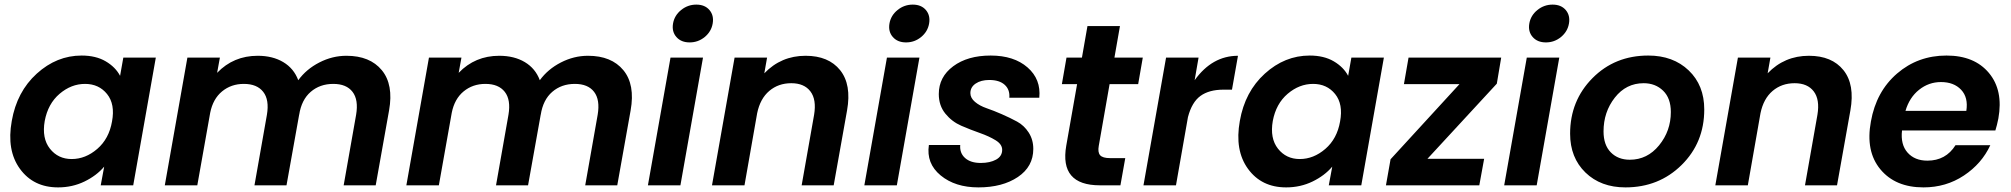

<svg xmlns="http://www.w3.org/2000/svg" viewBox="-20 -804 8723 833"><path d="M31 -279Q53 -406 139.5 -484.5Q226 -563 334 -563Q396 -563 438.5 -538Q481 -513 501 -475L515 -554H656L558 0H417L432 -81Q399 -42 346.5 -16.5Q294 9 232 9Q125 9 66.5 -71.5Q8 -152 31 -279ZM466 -277Q480 -352 444.5 -396Q409 -440 349 -440Q289 -440 238.5 -397Q188 -354 174 -279Q161 -204 196.5 -159Q232 -114 291 -114Q351 -114 402 -158Q453 -202 466 -277Z M1471 0 1525 -306Q1536 -371 1509.5 -405.5Q1483 -440 1426 -440Q1368 -440 1328 -405.5Q1288 -371 1278 -306V-307L1223 0H1084L1138 -306Q1149 -371 1122 -405.5Q1095 -440 1038 -440Q983 -440 943.5 -407.5Q904 -375 892 -315L836 0H695L793 -554H934L922 -488Q993 -562 1098 -562Q1163 -562 1209 -534.5Q1255 -507 1274 -456Q1309 -504 1365.5 -533Q1422 -562 1483 -562Q1585 -562 1636.5 -499.5Q1688 -437 1668 -325L1610 0Z M2519 0 2573 -306Q2584 -371 2557.5 -405.5Q2531 -440 2474 -440Q2416 -440 2376 -405.5Q2336 -371 2326 -306V-307L2271 0H2132L2186 -306Q2197 -371 2170 -405.5Q2143 -440 2086 -440Q2031 -440 1991.5 -407.5Q1952 -375 1940 -315L1884 0H1743L1841 -554H1982L1970 -488Q2041 -562 2146 -562Q2211 -562 2257 -534.5Q2303 -507 2322 -456Q2357 -504 2413.5 -533Q2470 -562 2531 -562Q2633 -562 2684.5 -499.5Q2736 -437 2716 -325L2658 0Z M2791 0 2889 -554H3030L2932 0ZM3037.5 -643.5Q3009 -620 2972 -620Q2935 -620 2914.5 -643.5Q2894 -667 2900 -702Q2906 -737 2935 -760.5Q2964 -784 3001 -784Q3038 -784 3058 -760.5Q3078 -737 3072 -702Q3066 -667 3037.5 -643.5Z M3458 0 3512 -306Q3523 -372 3496 -407.5Q3469 -443 3413 -443Q3357 -443 3317.5 -409.5Q3278 -376 3265 -313L3210 0H3069L3167 -554H3308L3296 -486Q3369 -562 3475 -562Q3575 -562 3625 -499.5Q3675 -437 3655 -325L3597 0Z M3730 0 3828 -554H3969L3871 0ZM3976.5 -643.5Q3948 -620 3911 -620Q3874 -620 3853.5 -643.5Q3833 -667 3839 -702Q3845 -737 3874 -760.5Q3903 -784 3940 -784Q3977 -784 3997 -760.5Q4017 -737 4011 -702Q4005 -667 3976.5 -643.5Z M4463 -158Q4463 -81 4396 -36Q4329 9 4225 9Q4124 9 4061 -43Q3998 -95 4010 -175H4146Q4143 -140 4167 -118.5Q4191 -97 4235 -97Q4275 -97 4301.5 -111.5Q4328 -126 4328 -154Q4328 -178 4299.5 -195.5Q4271 -213 4231 -227Q4191 -241 4150.5 -258.5Q4110 -276 4081.5 -311Q4053 -346 4053 -396Q4053 -470 4115.5 -516.5Q4178 -563 4278 -563Q4379 -563 4438 -511.5Q4497 -460 4489 -380H4359Q4362 -415 4339 -436Q4316 -457 4272 -457Q4236 -457 4213 -441.5Q4190 -426 4190 -400Q4190 -379 4210 -362Q4230 -345 4260.5 -334.5Q4291 -324 4326.5 -308.5Q4362 -293 4392.5 -276.5Q4423 -260 4443 -229Q4463 -198 4463 -158Z M4606 -172 4653 -439H4587L4607 -554H4674L4698 -691H4839L4815 -554H4938L4918 -439H4794L4747 -171Q4742 -143 4753 -130.5Q4764 -118 4796 -118H4862L4841 0H4752Q4576 0 4606 -172Z M5082 0H4941L5039 -554H5180L5163 -456Q5239 -562 5351 -562L5325 -415H5288Q5226 -415 5188.5 -388Q5151 -361 5134 -296Z M5359 -279Q5381 -406 5467.5 -484.5Q5554 -563 5662 -563Q5724 -563 5766.5 -538Q5809 -513 5829 -475L5843 -554H5984L5886 0H5745L5760 -81Q5727 -42 5674.5 -16.5Q5622 9 5560 9Q5453 9 5394.5 -71.5Q5336 -152 5359 -279ZM5794 -277Q5808 -352 5772.5 -396Q5737 -440 5677 -440Q5617 -440 5566.5 -397Q5516 -354 5502 -279Q5489 -204 5524.5 -159Q5560 -114 5619 -114Q5679 -114 5730 -158Q5781 -202 5794 -277Z M6493 -554 6474 -441 6173 -115H6419L6398 0H5993L6013 -113L6312 -439H6071L6091 -554Z M6506 0 6604 -554H6745L6647 0ZM6752.5 -643.5Q6724 -620 6687 -620Q6650 -620 6629.5 -643.5Q6609 -667 6615 -702Q6621 -737 6650 -760.5Q6679 -784 6716 -784Q6753 -784 6773 -760.5Q6793 -737 6787 -702Q6781 -667 6752.5 -643.5Z M7374 -329Q7374 -185 7275.5 -88Q7177 9 7032 9Q6925 9 6858.5 -55.5Q6792 -120 6792 -224Q6792 -367 6889 -465Q6986 -563 7131 -563Q7239 -563 7306.5 -498.5Q7374 -434 7374 -329ZM6937 -234Q6937 -175 6968.5 -143Q7000 -111 7051 -111Q7127 -111 7178 -173.5Q7229 -236 7229 -318Q7229 -378 7195.5 -410.5Q7162 -443 7111 -443Q7035 -443 6986 -380.5Q6937 -318 6937 -234Z M7811 0 7865 -306Q7876 -372 7849 -407.5Q7822 -443 7766 -443Q7710 -443 7670.5 -409.5Q7631 -376 7618 -313L7563 0H7422L7520 -554H7661L7649 -486Q7722 -562 7828 -562Q7928 -562 7978 -499.5Q8028 -437 8008 -325L7950 0Z M8401 -448Q8348 -448 8306 -414.5Q8264 -381 8247 -323H8511Q8520 -381 8488.5 -414.5Q8457 -448 8401 -448ZM8615 -174Q8578 -94 8500.5 -42.5Q8423 9 8325 9Q8203 9 8138 -69.5Q8073 -148 8097 -277Q8120 -407 8210.5 -485Q8301 -563 8425 -563Q8546 -563 8609 -487.5Q8672 -412 8650 -290Q8644 -260 8637 -238H8232Q8225 -177 8256 -142Q8287 -107 8342 -107Q8422 -107 8464 -174Z"/></svg>

Font: Poppins SemiBold
Style: Italic
Weight: 600
Italic angle: -10°
Designer: Ninad Kale (Devanagari), Jonny Pinhorn (Latin)
Foundry: Indian Type Foundry
Version: Version 3.200;PS 1.000;hotconv 16.6.54;makeotf.lib2.5.65590